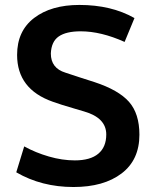

<svg xmlns="http://www.w3.org/2000/svg" viewBox="-20 -748 621 778"><path d="M277.8 9.8Q148.4 9.8 45.9 -49.8L78.1 -154.8Q124 -129.4 178 -113.8Q231.9 -98.1 283.2 -98.1Q346.2 -98.1 378.4 -125.2Q410.6 -152.3 410.6 -203.1Q410.6 -270.5 320.8 -296.4Q314.5 -298.3 285.2 -306.9Q255.9 -315.4 230.2 -323.5Q204.6 -331.5 193.4 -335.9Q49.3 -386.7 49.3 -525.4Q49.3 -622.6 118.4 -675.3Q187.5 -728 301.8 -728Q431.2 -728 524.9 -674.8L484.9 -578.1Q389.2 -621.1 307.1 -621.1Q248 -621.1 218 -600.3Q188 -579.6 186 -531.2Q186 -471.7 245.1 -453.6Q256.8 -449.2 302.7 -434.6Q348.6 -419.9 362.3 -415.5Q460.4 -383.3 502.7 -335.4Q544.9 -287.6 544.9 -202.1Q544.9 -100.1 472.7 -45.2Q400.4 9.8 277.8 9.8Z"/></svg>

Font: Oxygen
Style: Bold
Weight: 700
Designer: vernon adams
Foundry: Vernon Adams
Version: Version 0.2.3 webfont; ttfautohint (v0.93.3-1d66) -l 8 -r 50